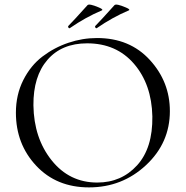

<svg xmlns="http://www.w3.org/2000/svg" viewBox="-20 -801 806 833"><path d="M283 -679Q279 -677 276.5 -682Q274 -687 277 -689Q297 -709 360 -779Q368 -786 408 -769Q425 -762 424 -758Q424 -757 422 -756Q351 -726 283 -679ZM400 -679Q396 -677 393.5 -682Q391 -687 394 -689Q414 -709 477 -779Q485 -786 525 -769Q542 -762 541 -758Q541 -757 539 -756Q468 -726 400 -679ZM366 12Q225 12 137 -82Q49 -176 49 -312Q49 -390 81 -453.5Q113 -517 164.5 -556Q216 -595 277 -615.5Q338 -636 401 -636Q543 -636 630 -541Q717 -446 717 -319Q717 -181 613.5 -84.5Q510 12 366 12ZM402 -9Q507 -9 575 -84Q643 -159 641 -296Q638 -435 561.5 -524Q485 -613 358 -613Q248 -613 186 -541.5Q124 -470 125 -344Q127 -202 204 -105.5Q281 -9 402 -9Z"/></svg>

Font: Cormorant
Style: Regular
Weight: 400
Designer: Christian Thalmann (Catharsis Fonts)
Version: Version 1.000;PS 001.000;hotconv 1.0.70;makeotf.lib2.5.58329